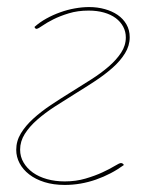

<svg xmlns="http://www.w3.org/2000/svg" viewBox="-20 -518 442 544"><path d="M232.5 -498Q256 -498 276.8 -492.2Q297.5 -486.5 313.2 -475.8Q329 -465 338.2 -449Q347.5 -433 347.5 -412.5Q347.5 -388.5 334.2 -367Q321 -345.5 299 -326Q277 -306.5 249.2 -288.2Q221.5 -270 192.2 -252Q163 -234 135.2 -216Q107.5 -198 85.5 -178.8Q63.5 -159.5 50.2 -138.5Q37 -117.5 37 -94Q37 -74 46.8 -57.5Q56.5 -41 73.2 -29Q90 -17 113.2 -10.5Q136.5 -4 163.5 -4Q195 -4 222.2 -12Q249.5 -20 270.5 -29.8Q291.5 -39.5 305 -47.8Q318.5 -56 322.5 -56Q328 -56 331 -50.5Q295.5 -24.5 252 -9.2Q208.5 6 163.5 6Q131.5 6 106 -2Q80.5 -10 62.8 -23.8Q45 -37.5 35.5 -55.5Q26 -73.5 26 -93.5Q26 -118.5 39.2 -140.2Q52.5 -162 74.5 -182Q96.5 -202 124.2 -220.5Q152 -239 181.2 -257Q210.5 -275 238.2 -292.8Q266 -310.5 288 -329.5Q310 -348.5 323.2 -368.8Q336.5 -389 336.5 -412Q336.5 -428.5 329 -442.5Q321.5 -456.5 307.8 -466.8Q294 -477 274.5 -482.5Q255 -488 231 -488Q200 -488 174.8 -480.2Q149.5 -472.5 130.8 -463Q112 -453.5 100.2 -445.2Q88.5 -437 84.5 -436.5Q81.5 -435.5 79.5 -438.5L77.5 -441.5Q92.5 -455 111.5 -465.5Q130.5 -476 150.8 -483.2Q171 -490.5 192 -494.2Q213 -498 232.5 -498Z"/></svg>

Font: Lato Hairline
Style: Italic
Weight: 100
Italic angle: -7°
Designer: Lukasz Dziedzic
Foundry: tyPoland Lukasz Dziedzic
Version: Version 2.007; 2014-02-27